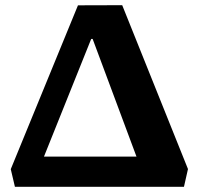

<svg xmlns="http://www.w3.org/2000/svg" viewBox="-20 -720 766 740"><path d="M37.5 0 21.5 -68 280.5 -699.5 451 -700 704.5 -68.5 689 0ZM149.5 -116.5H506L337 -570H331.5Z"/></svg>

Font: Literata Variable Black
Style: Regular
Weight: 900
Designer: Latin by Veronika Burian and Jose Scaglione. Greek by Irene Vlachou. Cyrillic by Vera Evstafieva.
Foundry: TypeTogether
Version: Version 3.021